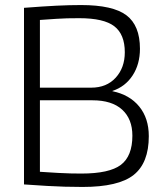

<svg xmlns="http://www.w3.org/2000/svg" viewBox="-20 -730 643 760"><path d="M75 0V-699Q153 -705 204 -707.5Q255 -710 301 -710Q427 -710 480.5 -669.5Q534 -629 534 -537Q534 -476 505 -431.5Q476 -387 425 -370V-369Q493 -355 531 -308.5Q569 -262 569 -191Q569 -85 509 -37.5Q449 10 307 10Q268 10 236 9Q204 8 167 6Q130 4 75 0ZM138 -383H341Q402 -383 438 -422.5Q474 -462 474 -523Q474 -594 432.5 -626Q391 -658 294 -658Q264 -658 245.5 -657.5Q227 -657 203.5 -655.5Q180 -654 138 -651ZM138 -50Q182 -47 210.5 -45.5Q239 -44 259.5 -43.5Q280 -43 302 -43Q413 -43 458.5 -77.5Q504 -112 504 -193Q504 -259 463.5 -296Q423 -333 346 -333H138Z"/></svg>

Font: Georama Light
Style: Regular
Weight: 300
Designer: Jean-Baptiste Levee
Foundry: Production Type
Version: Version 1.000